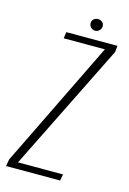

<svg xmlns="http://www.w3.org/2000/svg" viewBox="-123 -729 525 783"><g transform="rotate(15 140.0 -338.0)"><path d="M-16 0 -11 -29 250 -564H76L80 -591H296L293 -564L27 -27H217L212 0ZM191 -627Q181 -627 173.5 -634.5Q166 -642 166 -652Q166 -663 173.5 -669.5Q181 -676 191 -676Q202 -676 209.5 -669.5Q217 -663 217 -652Q217 -642 209.5 -634.5Q202 -627 191 -627Z"/></g></svg>

Font: Alumni Sans Thin ExtraLight
Style: Italic
Weight: 250
Italic angle: -8°
Version: Version 1.016